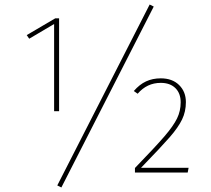

<svg xmlns="http://www.w3.org/2000/svg" viewBox="-20 -762 932 848"><path d="M241 -271H219V-656L109 -591L98 -607L224 -681H241ZM659 -733 251 66 233 57 641 -742ZM801 -311Q801 -269 784 -234Q767 -199 730 -156.5Q693 -114 603 -21H813L809 0H576V-20Q667 -114 706.5 -160Q746 -206 762 -239Q778 -272 778 -310Q778 -350 754.5 -373Q731 -396 690 -396Q629 -396 588 -348L571 -360Q596 -389 625 -402.5Q654 -416 690 -416Q741 -416 771 -386.5Q801 -357 801 -311Z"/></svg>

Font: Fira Sans Thin
Style: Regular
Weight: 100
Designer: bBox Type GmbH & Carrois Corporate GbR & Edenspiekermann AG
Foundry: bBox Type GmbH & Carrois Corporate GbR & Edenspiekermann AG
Version: Version 4.301